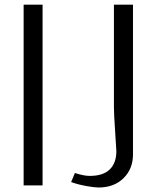

<svg xmlns="http://www.w3.org/2000/svg" viewBox="-20 -812 686 841"><path d="M479 -791.5H562.5V-135.3Q562.5 -72.3 521 -31.5Q479.5 9.3 411.6 9.3Q394 9.3 358.2 2.9Q322.3 -3.4 291.5 -14.6L308.1 -54.2Q347.2 -41.5 373 -41.5Q431.6 -41.5 460.7 -69.8Q489.7 -98.1 489.7 -149.9Q489.7 -156.2 484.4 -234.4Q479 -312.5 479 -343.8ZM83.5 -791.5H166.5V0H83.5Z"/></svg>

Font: Resagnicto
Style: Regular
Weight: 500
Version: Version 0.9991